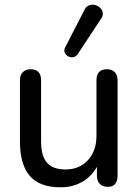

<svg xmlns="http://www.w3.org/2000/svg" viewBox="-20 -789 586 818"><path d="M65 -186V-447Q65 -470 77.5 -482Q90 -494 110 -494Q155 -494 155 -447V-187Q155 -125 180 -96Q205 -67 259 -67Q318 -67 354.5 -106.5Q391 -146 391 -211V-447Q391 -494 436 -494Q456 -494 468.5 -482Q481 -470 481 -447V-41Q481 -18 470.5 -5.5Q460 7 440 7Q417 7 405 -5.5Q393 -18 393 -41V-78Q369 -36 329 -13.5Q289 9 238 9Q149 9 107 -39.5Q65 -88 65 -186ZM286 -545Q274 -545 264 -553.5Q254 -562 254 -574Q254 -581 258 -588L340 -747Q351 -769 374 -769Q391 -769 404.5 -757.5Q418 -746 418 -731Q418 -720 411 -710L311 -558Q302 -545 286 -545Z"/></svg>

Font: SN Pro
Style: Regular
Weight: 400
Designer: Tobias Whetton
Foundry: Supernotes
Version: Version 1.003